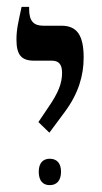

<svg xmlns="http://www.w3.org/2000/svg" viewBox="-20 -667 297 560"><path d="M124 -280 170 -342C209 -395 224 -447 224 -499C224 -565 204 -592 159 -592H106C78 -592 65 -606 65 -640V-647H43C34 -605 28 -582 28 -552C28 -507 42 -490 80 -490H131C157 -490 161 -472 161 -454C161 -424 150 -396 121 -354L92 -311ZM125 -127C145 -127 158 -140 158 -166C158 -192 145 -204 125 -204C106 -204 93 -192 93 -166C93 -139 106 -127 125 -127Z"/></svg>

Font: Noto Serif Hebrew Condensed Medium
Style: Regular
Weight: 500
Width: 3
Designer: Monotype Design Team
Foundry: Monotype Imaging Inc.
Version: Version 2.004